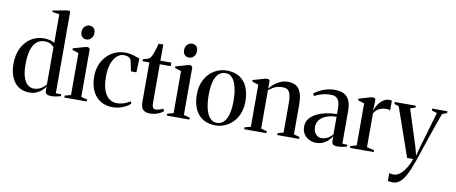

<svg xmlns="http://www.w3.org/2000/svg" viewBox="-85 -1194 4321 1821"><g transform="rotate(10 2076.0 -283.0)"><path d="M214.5 11Q171 11 135.5 -4.8Q100 -20.5 74.2 -51.8Q48.5 -83 34.5 -128.5Q20.5 -174 20.5 -232.5Q20.5 -322 53.8 -386.2Q87 -450.5 142.2 -485Q197.5 -519.5 263 -519.5Q298.5 -519.5 326.2 -511.2Q354 -503 367 -494V-769L298 -779.5V-793.5L432.5 -818.5H456.5L464.5 -810V-25H516.5V-6.5Q500.5 -2 475.2 3.2Q450 8.5 426.5 8.5Q399 8.5 383.2 -0.5Q367.5 -9.5 367.5 -33.5V-75.5Q360 -60 339.8 -39.5Q319.5 -19 288.2 -4Q257 11 214.5 11ZM250.5 -33Q279 -33 301.8 -43Q324.5 -53 341.2 -67.2Q358 -81.5 367 -93V-450.5Q357 -465.5 334.5 -479Q312 -492.5 276 -492.5Q228.5 -492.5 196.8 -464.5Q165 -436.5 149.5 -381.2Q134 -326 134 -245.5Q134 -170.5 149.5 -123.5Q165 -76.5 191.5 -54.8Q218 -33 250.5 -33Z M551 0V-18.5L609.5 -34V-439L548.5 -458.5V-473.5L671.5 -508.5H693L708.5 -495.5V-34L767.5 -18.5V0ZM660 -578.5Q636 -578.5 619.8 -594.5Q603.5 -610.5 603.5 -641Q603.5 -673.5 622.8 -693.5Q642 -713.5 668.5 -713.5H669.5Q693.5 -713.5 709.8 -697.8Q726 -682 726 -651Q726 -619 706.8 -598.8Q687.5 -578.5 661 -578.5Z M1019 11Q947.5 11 897.2 -21.2Q847 -53.5 821 -111.2Q795 -169 795 -246Q795 -304.5 813.5 -354.2Q832 -404 866 -441.2Q900 -478.5 946.2 -499.2Q992.5 -520 1048.5 -520Q1081 -520 1108.2 -513Q1135.5 -506 1155.8 -498.2Q1176 -490.5 1187.5 -488.5L1183 -354H1130.5L1110 -453Q1108.5 -461 1101.5 -470.8Q1094.5 -480.5 1079.2 -487.2Q1064 -494 1036.5 -494Q1003 -494 973 -468Q943 -442 924.2 -390.5Q905.5 -339 905.5 -263Q905.5 -208 915.2 -165.2Q925 -122.5 943.8 -93.2Q962.5 -64 989.5 -48.8Q1016.5 -33.5 1050.5 -33.5Q1074 -33.5 1098 -39.2Q1122 -45 1142.5 -54.5Q1163 -64 1176.5 -74L1187.5 -53.5Q1172 -37.5 1145.2 -22.5Q1118.5 -7.5 1085.8 1.8Q1053 11 1019 11Z M1376 8.5Q1334.5 8.5 1311 -11.8Q1287.5 -32 1287.5 -86.5V-468H1221.5V-486.5Q1228 -489 1238.2 -491.5Q1248.5 -494 1259 -497.2Q1269.5 -500.5 1275 -503Q1283 -507 1288.8 -513.2Q1294.5 -519.5 1299 -528Q1303.5 -536.5 1307.5 -545Q1312 -556 1318.8 -574.8Q1325.5 -593.5 1332 -615.8Q1338.5 -638 1343.5 -658H1388V-502.5H1492.5V-468H1388V-99Q1388 -74 1392 -61Q1396 -48 1404 -43.2Q1412 -38.5 1423 -38.5Q1437.5 -38.5 1459.5 -45Q1481.5 -51.5 1494.5 -59.5L1505 -36.5Q1492.5 -25.5 1472.8 -15Q1453 -4.5 1428.5 2Q1404 8.5 1376 8.5Z M1539 0V-18.5L1597.5 -34V-439L1536.5 -458.5V-473.5L1659.5 -508.5H1681L1696.5 -495.5V-34L1755.5 -18.5V0ZM1648 -578.5Q1624 -578.5 1607.8 -594.5Q1591.5 -610.5 1591.5 -641Q1591.5 -673.5 1610.8 -693.5Q1630 -713.5 1656.5 -713.5H1657.5Q1681.5 -713.5 1697.8 -697.8Q1714 -682 1714 -651Q1714 -619 1694.8 -598.8Q1675.5 -578.5 1649 -578.5Z M1783.5 -246Q1783.5 -313 1804 -364Q1824.5 -415 1859.2 -449.8Q1894 -484.5 1937.2 -502Q1980.5 -519.5 2025.5 -519.5Q2104 -519.5 2153.5 -485.2Q2203 -451 2226 -393Q2249 -335 2249 -263Q2249 -196 2228.5 -144.8Q2208 -93.5 2173.5 -58.8Q2139 -24 2096.2 -6.2Q2053.5 11.5 2008 11.5Q1949.5 11.5 1907 -8.5Q1864.5 -28.5 1837.2 -63.5Q1810 -98.5 1796.8 -145.2Q1783.5 -192 1783.5 -246ZM2016.5 -14.5Q2055.5 -14.5 2082.2 -40.8Q2109 -67 2123.2 -119.2Q2137.5 -171.5 2137.5 -250Q2137.5 -296.5 2131 -340.2Q2124.5 -384 2110.5 -418.5Q2096.5 -453 2073.8 -473.2Q2051 -493.5 2017.5 -493.5Q1978.5 -493.5 1951 -467.8Q1923.5 -442 1909.2 -389.8Q1895 -337.5 1895 -258.5Q1895 -211.5 1901.5 -167.8Q1908 -124 1922.2 -89.5Q1936.5 -55 1959.8 -34.8Q1983 -14.5 2016.5 -14.5Z M2341.5 -34V-439L2280.5 -458.5V-473.5L2401.5 -508.5H2427L2440.5 -498V-458.5L2440 -419Q2457.5 -441.5 2483.2 -463.8Q2509 -486 2542.2 -500.5Q2575.5 -515 2614.5 -515Q2670 -515 2700.8 -491.2Q2731.5 -467.5 2744 -423.5Q2756.5 -379.5 2756.5 -318.5V-34L2812.5 -18.5V0H2602V-18.5L2657 -34V-316Q2657 -358 2651 -389.2Q2645 -420.5 2627.8 -438Q2610.5 -455.5 2575.5 -455.5Q2545 -455.5 2522.2 -449.5Q2499.5 -443.5 2480.2 -431.8Q2461 -420 2440.5 -404V-34L2497.5 -18.5V0H2283V-18.5Z M2976 8.5Q2941 8.5 2909.8 -6.5Q2878.5 -21.5 2858.5 -51Q2838.5 -80.5 2838.5 -124.5Q2838.5 -170.5 2866 -203Q2893.5 -235.5 2937 -255.8Q2980.5 -276 3030.5 -285.2Q3080.5 -294.5 3125.5 -294.5V-348.5Q3125.5 -382.5 3117.8 -409Q3110 -435.5 3091 -450.2Q3072 -465 3037 -465Q2989 -465 2949.2 -453.2Q2909.5 -441.5 2881 -425.5L2867.5 -446.5Q2886 -462 2915.2 -478.2Q2944.5 -494.5 2983 -505.8Q3021.5 -517 3068 -517Q3123 -517 3157.2 -497.5Q3191.5 -478 3207.8 -439.2Q3224 -400.5 3224 -342V-27.5L3272.5 -24.5V-8Q3262 -4.5 3248 -1Q3234 2.5 3217.5 5Q3201 7.5 3182.5 7.5Q3156 7.5 3141.5 -1.5Q3127 -10.5 3127 -34.5V-83Q3118.5 -65.5 3098 -44Q3077.5 -22.5 3047 -7Q3016.5 8.5 2976 8.5ZM3015.5 -44.5Q3050 -44.5 3076.8 -58.8Q3103.5 -73 3125.5 -99V-268.5Q3074 -268.5 3032 -253.2Q2990 -238 2965.2 -208.8Q2940.5 -179.5 2940.5 -138Q2940.5 -110.5 2950.8 -89.2Q2961 -68 2978.2 -56.2Q2995.5 -44.5 3015.5 -44.5Z M3302.5 0V-18.5L3361 -34V-439L3300 -458V-473.5L3419 -508.5H3446L3459.5 -498.5L3459 -462L3456.5 -377.5L3458.5 -384.5Q3461.5 -402.5 3472.5 -424.5Q3483.5 -446.5 3501.2 -466.8Q3519 -487 3541.5 -500.2Q3564 -513.5 3589.5 -513.5Q3599 -513.5 3605.2 -512.2Q3611.5 -511 3615.5 -509.5V-414.5Q3611 -418 3602.8 -421Q3594.5 -424 3583 -424Q3559 -424 3536 -418.8Q3513 -413.5 3493.8 -399.5Q3474.5 -385.5 3460 -359.5V-34.5L3530.5 -18.5V0Z M3757 252Q3740.5 252 3728.5 250Q3716.5 248 3710.5 244.5V170.5Q3717.5 173.5 3729.8 175.2Q3742 177 3754 177Q3782 177 3806.5 159.5Q3831 142 3851.5 114.8Q3872 87.5 3887 57Q3902 26.5 3910.5 0H3852.5L3689 -468.5L3645 -484.5V-502.5H3847.5V-484L3798.5 -468.5L3911.5 -116L3932.5 -36.5L3952.5 -112.5L4056.5 -468.5L4005.5 -484.5V-502.5H4152V-484.5L4106 -468.5Q4085.5 -412 4063.8 -349.8Q4042 -287.5 4021.5 -227.2Q4001 -167 3983.8 -115.8Q3966.5 -64.5 3954.8 -29.2Q3943 6 3939 17Q3910.5 98.5 3883 150.5Q3855.5 202.5 3825.2 227.2Q3795 252 3757 252Z"/></g></svg>

Font: Merriweather 144pt
Style: Regular
Weight: 400
Version: Version 2.100